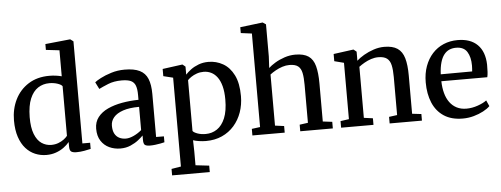

<svg xmlns="http://www.w3.org/2000/svg" viewBox="-61 -994 3680 1409"><g transform="rotate(-5 1779.0 -289.0)"><path d="M248.5 11Q205.5 11 166.2 -5.2Q127 -21.5 97 -55Q67 -88.5 49.8 -140Q32.5 -191.5 32.5 -261.5Q32.5 -346 66.5 -415Q100.5 -484 164.8 -525Q229 -566 319 -566Q344.5 -566 367.8 -562.8Q391 -559.5 410 -554.5V-746L311 -757.5V-800.5L491.5 -819H496L518 -802.5V-50.5H575V-5Q555 -0.5 526.8 4.8Q498.5 10 469 10Q444.5 10 431.5 1.8Q418.5 -6.5 418.5 -37V-69.5Q402 -49 376.8 -30.5Q351.5 -12 319 -0.5Q286.5 11 248.5 11ZM290.5 -59.5Q318 -59.5 341.5 -68.2Q365 -77 382.8 -90.2Q400.5 -103.5 410 -116V-481.5Q402 -493.5 374.5 -502.8Q347 -512 314.5 -512Q267.5 -512 230.8 -488Q194 -464 172.2 -412.2Q150.5 -360.5 149.5 -276.5Q149 -199 168 -151Q187 -103 219.2 -81.2Q251.5 -59.5 290.5 -59.5Z M793.5 11Q749 11 711.5 -6.5Q674 -24 651 -59.5Q628 -95 628 -149Q628 -198.5 655.2 -233.5Q682.5 -268.5 729 -290Q775.5 -311.5 834 -322Q892.5 -332.5 956 -333.5V-369Q956 -412.5 946.5 -438Q937 -463.5 913.2 -474.8Q889.5 -486 845 -486Q787.5 -486 744.2 -468.2Q701 -450.5 676.5 -438L651 -489Q662 -499 695 -516.5Q728 -534 774.8 -548.5Q821.5 -563 873.5 -563Q943 -563 984.2 -542.8Q1025.5 -522.5 1043.2 -479.2Q1061 -436 1061 -367.5V-50.5L1118.5 -50V-6.5Q1107.5 -3.5 1089.2 0Q1071 3.5 1050.5 6Q1030 8.5 1012.5 8.5Q985.5 8.5 974.2 0.2Q963 -8 963 -37.5V-70Q950.5 -56.5 926.5 -37.5Q902.5 -18.5 868.8 -3.8Q835 11 793.5 11ZM839.5 -58Q866 -58 898.5 -73.2Q931 -88.5 956 -110.5V-281.5Q884 -281.5 837.2 -265.5Q790.5 -249.5 767.8 -222.5Q745 -195.5 745 -161Q745 -125 757.2 -102.2Q769.5 -79.5 791 -68.8Q812.5 -58 839.5 -58Z M1153.5 240.5V193L1223.5 181.5V-473L1152.5 -490.5V-543.5L1296.5 -563H1300.5L1321 -546V-487Q1336.5 -504.5 1361 -522.8Q1385.5 -541 1418.5 -553.5Q1451.5 -566 1491 -566Q1548.5 -566 1598 -538Q1647.5 -510 1677.5 -450.2Q1707.5 -390.5 1707.5 -295.5Q1707.5 -232 1688 -176.5Q1668.5 -121 1631.5 -78.8Q1594.5 -36.5 1542 -12.8Q1489.5 11 1423.5 11Q1399 11 1372.2 7Q1345.5 3 1329 -3L1331 80V181.5L1431 193V240.5ZM1426 -40.5Q1472.5 -40.5 1509.8 -65.5Q1547 -90.5 1569 -143.2Q1591 -196 1591 -280.5Q1591 -338 1580 -379Q1569 -420 1549.5 -446Q1530 -472 1504.5 -484.2Q1479 -496.5 1449.5 -496.5Q1422.5 -496.5 1399.2 -488.2Q1376 -480 1358.5 -468.2Q1341 -456.5 1331 -445.5V-71Q1338.5 -60 1365 -50.2Q1391.5 -40.5 1426 -40.5Z M1827.5 -56.5V-745.5L1746.5 -756V-799L1910 -819H1913.5L1936.5 -803.5V-567L1932 -482.5Q1950 -499.5 1981.2 -518.5Q2012.5 -537.5 2051.5 -550.5Q2090.5 -563.5 2130.5 -563.5Q2193.5 -563.5 2228 -539.8Q2262.5 -516 2276 -465.5Q2289.5 -415 2289.5 -336.5V-57L2358.5 -48.5V0H2118.5V-48.5L2180 -57V-337Q2180 -390 2173 -424.2Q2166 -458.5 2144.8 -475Q2123.5 -491.5 2081 -491.5Q2055.5 -491.5 2029.2 -483Q2003 -474.5 1979.2 -461.2Q1955.5 -448 1937.5 -434V-57.5L2004 -48.5V0H1766V-48.5Z M2482 -57.5V-472.5L2412 -490.5V-543.5L2556 -563H2560.5L2581.5 -546V-504.5L2581 -479Q2602 -498.5 2635.2 -518Q2668.5 -537.5 2707.8 -550.5Q2747 -563.5 2786 -563.5Q2848 -563.5 2883.2 -539.8Q2918.5 -516 2933 -466.2Q2947.5 -416.5 2947.5 -338V-56.5L3015 -48.5V0H2777V-48.5L2837 -56.5V-337Q2837 -390 2829.2 -424.2Q2821.5 -458.5 2799.5 -475Q2777.5 -491.5 2736 -491.5Q2709.5 -491.5 2683 -482.8Q2656.5 -474 2633 -460.5Q2609.5 -447 2592 -433.5V-57.5L2658 -48.5V0H2419.5V-48.5Z M3316 11Q3232 11 3176.8 -25.5Q3121.5 -62 3094.2 -127Q3067 -192 3067 -276.5Q3067 -342.5 3086.5 -396Q3106 -449.5 3140.8 -487.5Q3175.5 -525.5 3223 -545.8Q3270.5 -566 3327 -566Q3421 -566 3472.8 -514.8Q3524.5 -463.5 3527 -367.5Q3527 -337 3525.8 -314.5Q3524.5 -292 3520.5 -275.5H3182Q3183 -227.5 3193.8 -187.8Q3204.5 -148 3225.5 -119.2Q3246.5 -90.5 3277.2 -74.8Q3308 -59 3348.5 -59Q3390 -59 3432.2 -73.8Q3474.5 -88.5 3497.5 -106.5L3517 -63Q3499 -44.5 3467.5 -27.8Q3436 -11 3396.8 0Q3357.5 11 3316 11ZM3182 -326.5 3413.5 -327.5Q3414.5 -336.5 3415.2 -348.8Q3416 -361 3416 -371Q3416 -433 3391.8 -472Q3367.5 -511 3310 -511Q3283.5 -511 3261.2 -501.5Q3239 -492 3222 -470.5Q3205 -449 3194.8 -413.5Q3184.5 -378 3182 -326.5Z"/></g></svg>

Font: Merriweather 28pt Medium
Style: Regular
Weight: 500
Version: Version 2.100